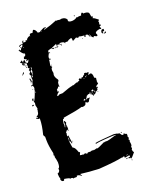

<svg xmlns="http://www.w3.org/2000/svg" viewBox="-140 -805 738 911"><g transform="rotate(-20 229.5 -349.0)"><path d="M255.9 -722.7V-718.8Q257.8 -718.8 261.7 -720.7Q272 -718.8 273.4 -718.8L281.2 -720.7Q302.2 -720.7 308.6 -705.1Q308.6 -703.1 306.6 -703.1Q306.6 -693.4 326.2 -693.4Q343.8 -694.8 351.6 -703.1Q353.5 -703.1 353.5 -701.2L363.3 -703.1H375Q375 -708.5 380.9 -714.8Q388.7 -712.9 388.7 -707Q390.6 -707 390.6 -709Q416 -709 416 -695.3Q418 -687.5 418 -681.6H419.9L423.8 -683.6V-675.8L421.9 -671.9Q428.2 -671.9 447.3 -656.2Q443.4 -648.4 441.4 -648.4L443.4 -644.5V-642.6L441.4 -632.8Q445.3 -630.9 447.3 -630.9V-627Q439.5 -627 439.5 -623Q443.4 -615.2 443.4 -611.3H439.5Q437.5 -611.3 437.5 -613.3Q412.1 -609.9 412.1 -599.6Q416 -593.3 416 -587.9L412.1 -585.9H408.2Q403.3 -589.8 402.3 -589.8H396.5V-585.9H394.5Q384.8 -590.8 384.8 -599.6H380.9L377 -597.7Q377 -609.4 363.3 -609.4V-605.5L359.4 -607.4H357.4V-605.5H361.3V-601.6H355.5V-609.4H353.5Q343.8 -609.4 330.1 -613.3Q330.1 -609.4 326.2 -609.4H322.3L316.4 -613.3L298.8 -603.5H296.9Q296.9 -612.3 294.9 -615.2Q296.9 -615.2 296.9 -617.2Q293 -617.2 293 -619.1Q278.8 -615.7 273.4 -609.4H259.8V-605.5H257.8Q257.8 -615.2 234.4 -615.2L232.4 -611.3Q234.4 -611.3 234.4 -609.4H232.4L220.7 -611.3V-607.4H216.8V-617.2Q195.3 -607.4 193.4 -607.4V-603.5H201.2V-599.6H195.3Q192.4 -599.6 189.5 -605.5Q169.9 -601.6 169.9 -597.7V-589.8H175.8V-585.9H173.8L169.9 -587.9Q162.1 -574.2 162.1 -568.4V-564.5Q162.1 -560.5 168 -560.5V-556.6H164.1L160.2 -558.6Q160.2 -551.3 156.2 -531.2Q157.2 -523.4 162.1 -523.4V-519.5Q156.2 -519.5 156.2 -503.9L158.2 -492.2L156.2 -482.4Q156.2 -470.2 168 -455.1V-447.3Q162.1 -447.3 162.1 -427.7Q164.1 -423.8 164.1 -421.9H160.2L156.2 -423.8Q156.2 -418 146.5 -412.1V-400.4L150.4 -402.3L152.3 -398.4Q143.1 -395 138.7 -384.8H136.7V-382.8H144.5L150.4 -386.7H166Q206.1 -402.3 222.7 -404.3Q222.7 -406.2 224.6 -406.2Q226.6 -406.2 226.6 -404.3Q244.6 -412.1 248 -412.1Q248 -410.2 250 -410.2Q250 -413.1 261.7 -416Q259.8 -419.9 259.8 -421.9L265.6 -425.8L273.4 -419.9Q273.4 -425.8 277.3 -425.8H283.2Q283.2 -429.7 293 -435.5Q293 -441.4 296.9 -441.4Q306.6 -440.9 306.6 -437.5L310.5 -439.5H312.5L316.4 -437.5L310.5 -427.7V-425.8L320.3 -429.7Q332 -429.7 332 -406.2V-404.3Q339.8 -403.3 339.8 -398.4V-396.5Q339.8 -394.5 337.9 -394.5Q337.9 -392.6 339.8 -392.6L337.9 -384.8L339.8 -371.1Q326.2 -366.2 326.2 -357.4L330.1 -359.4H332V-355.5Q332 -351.6 326.2 -351.6L328.1 -347.7Q328.1 -345.2 318.4 -339.8Q318.4 -341.8 316.4 -341.8Q316.4 -331.5 300.8 -328.1V-324.2H298.8Q298.8 -335.9 289.1 -335.9L291 -345.7H289.1Q285.2 -345.7 285.2 -339.8H281.2L277.3 -341.8Q277.3 -337.4 269.5 -335.9Q269.5 -333 259.8 -320.3H261.7Q268.1 -324.2 273.4 -324.2V-322.3L277.3 -324.2H279.3V-320.3Q275.9 -320.3 269.5 -306.6L265.6 -304.7H261.7Q256.8 -308.6 255.9 -308.6H252Q252 -293 232.4 -293L228.5 -294.9Q206.1 -287.1 130.9 -275.4V-269.5L127 -271.5Q124 -269 121.1 -248L123 -244.1L121.1 -234.4V-230.5H123Q123 -235.4 127 -244.1Q125 -251 125 -252Q127 -255.4 127 -259.8H130.9Q131.3 -252 134.8 -252L130.9 -242.2Q132.8 -231.4 132.8 -224.6V-218.8Q132.8 -216.8 130.9 -216.8L132.8 -212.9V-210.9H128.9V-216.8Q125 -216.8 117.2 -205.1Q117.2 -203.1 119.1 -203.1L117.2 -193.4V-185.5Q118.2 -185.5 123 -189.5Q123 -188 128.9 -148.4H125Q125 -160.2 117.2 -162.1V-160.2Q121.6 -127 123 -127Q132.8 -127 142.6 -97.7Q144.5 -97.7 148.4 -95.7L142.6 -82Q152.8 -80.1 154.3 -80.1Q158.2 -82 160.2 -82L158.2 -78.1H160.2L166 -82Q175.8 -82 175.8 -76.2H177.7Q177.7 -82 191.4 -82V-80.1L205.1 -84L209 -82Q212.9 -84 214.8 -84V-82Q227.1 -85.9 230.5 -85.9V-84Q236.8 -84 271.5 -101.6V-99.6L275.4 -101.6H289.1Q293.9 -101.6 332 -113.3Q332 -111.3 334 -111.3V-115.2H318.4Q232.4 -110.4 232.4 -105.5V-111.3Q246.1 -115.2 328.1 -121.1Q347.7 -119.1 347.7 -115.2L351.6 -117.2Q354.5 -117.2 363.3 -103.5H369.1Q373 -103.5 373 -109.4Q379.9 -101.6 386.7 -101.6V-91.8Q386.7 -89.8 384.8 -89.8Q388.7 -83.5 388.7 -80.1L384.8 -72.3Q388.7 -72.3 388.7 -66.4L386.7 -62.5Q388.7 -58.6 388.7 -56.6H386.7L388.7 -52.7V-43L382.8 -33.2H386.7V-29.3L382.8 -23.4Q384.8 -19.5 384.8 -17.6H382.8L388.7 -7.8Q369.6 15.1 367.2 15.6Q363.3 15.6 363.3 9.8L359.4 11.7H355.5V5.9H359.4L363.3 7.8V-2L339.8 2L337.9 -2Q339.8 -2 339.8 -3.9Q335.9 -5.9 334 -5.9L326.2 -2V-3.9Q292 3.9 207 9.8Q157.2 7.8 113.3 2L119.1 13.7H117.2Q109.4 3.9 95.7 3.9Q93.8 7.8 93.8 9.8H80.1L76.2 11.7Q76.2 5.9 64.5 5.9Q64.5 7.8 62.5 7.8Q62.5 2 33.2 -2Q33.2 5.9 27.3 5.9Q18.6 5.9 15.6 -5.9L17.6 -9.8Q13.7 -17.6 13.7 -31.2V-37.1Q20.5 -37.1 25.4 -46.9V-58.6Q33.2 -58.6 33.2 -85.9Q31.2 -102.5 27.3 -115.2Q29.3 -119.1 29.3 -121.1Q25.4 -121.1 25.4 -125L27.3 -134.8Q17.6 -175.8 17.6 -203.1V-220.7Q11.7 -228.5 11.7 -232.4Q23.4 -277.3 23.4 -308.6L21.5 -312.5L17.6 -310.5Q11.2 -314.5 7.8 -314.5V-318.4H11.7L15.6 -316.4L17.6 -320.3H11.7V-324.2Q25.4 -330.6 25.4 -343.8Q27.3 -350.6 27.3 -351.6V-357.4H29.3Q29.3 -361.3 25.4 -377L27.3 -390.6Q23.4 -390.6 23.4 -394.5Q30.3 -397.9 46.9 -445.3Q44.9 -445.3 44.9 -447.3Q48.8 -447.3 48.8 -462.9Q44.9 -462.9 44.9 -468.8H41L37.1 -466.8V-470.7Q40 -470.7 44.9 -474.6Q44.9 -472.7 46.9 -472.7Q49.3 -490.7 54.7 -494.1L52.7 -498V-511.7Q52.7 -513.7 54.7 -513.7Q48.8 -523.4 48.8 -527.3Q51.8 -527.3 56.6 -535.2Q54.7 -535.2 54.7 -537.1H56.6L52.7 -544.9Q55.7 -544.9 58.6 -550.8V-552.7Q52.7 -552.7 52.7 -558.6L56.6 -566.4Q50.8 -566.4 50.8 -570.3Q54.7 -570.3 54.7 -574.2V-576.2Q54.7 -580.1 39.1 -582V-578.1Q44.9 -578.1 44.9 -574.2V-572.3Q34.7 -572.3 31.2 -580.1Q35.2 -580.1 35.2 -584Q30.3 -589.8 27.3 -589.8V-593.8Q30.8 -593.8 37.1 -599.6L39.1 -587.9H41Q42 -595.7 46.9 -595.7H50.8V-584L58.6 -578.1Q63.5 -579.1 68.4 -591.8H66.4Q60.1 -587.9 56.6 -587.9V-589.8L60.5 -595.7V-597.7Q55.2 -597.7 48.8 -601.6L52.7 -609.4Q50.8 -609.4 50.8 -611.3Q62.5 -611.3 62.5 -623V-625Q53.2 -625 39.1 -648.4L44.9 -652.3V-646.5H50.8Q50.8 -649.4 54.7 -654.3V-656.2H50.8Q51.3 -660.2 54.7 -660.2Q55.2 -656.2 58.6 -656.2L64.5 -664.1V-666L62.5 -669.9L50.8 -664.1H46.9Q46.9 -669.9 62.5 -671.9Q66.4 -669.9 68.4 -669.9Q68.4 -685.5 74.2 -685.5H76.2V-683.6L72.3 -677.7L76.2 -675.8H78.1L87.9 -677.7L85.9 -681.6L89.8 -683.6Q90.3 -679.7 93.8 -679.7Q93.8 -688.5 109.4 -695.3Q113.3 -693.4 115.2 -693.4L113.3 -697.3Q116.2 -705.1 119.1 -705.1H130.9Q130.9 -708.5 136.7 -716.8H138.7Q149.4 -713.4 154.3 -695.3L158.2 -697.3H160.2L164.1 -695.3Q164.1 -699.2 187.5 -709H197.3V-705.1L187.5 -703.1V-699.2Q223.1 -708.5 255.9 -722.7ZM341.8 -714.8H345.7V-710.9H341.8ZM169.9 -699.2V-697.3H173.8V-699.2ZM64.5 -654.3V-652.3H68.4V-654.3ZM234.4 -609.4H240.2V-601.6H236.3L238.3 -605.5Q234.4 -605.5 234.4 -609.4ZM378.9 -605.5V-601.6H380.9V-605.5ZM445.3 -607.4H453.1V-597.7L443.4 -595.7L445.3 -591.8V-587.9H443.4Q440.4 -587.9 437.5 -595.7Q441.4 -607.4 445.3 -607.4ZM205.1 -603.5H209V-599.6H205.1ZM212.9 -603.5H222.7Q222.7 -599.6 218.8 -599.6H212.9ZM341.8 -599.6H345.7V-597.7H341.8ZM378.9 -597.7Q382.8 -597.2 382.8 -593.8H378.9ZM453.1 -591.8H459V-589.8Q459 -585.4 449.2 -584V-587.9Q453.1 -587.9 453.1 -591.8ZM46.9 -570.3V-566.4H43Q43.5 -570.3 46.9 -570.3ZM44.9 -562.5H50.8Q50.8 -558.6 46.9 -558.6ZM66.4 -554.7 64.5 -543H68.4V-554.7ZM25.4 -543H27.3V-541Q27.3 -538.1 15.6 -529.3V-531.2Q22.5 -543 25.4 -543ZM58.6 -537.1Q60.5 -533.7 60.5 -527.3H66.4V-541H64.5Q59.6 -537.1 58.6 -537.1ZM160.2 -531.2H164.1V-529.3H160.2ZM60.5 -525.4V-523.4Q62.5 -519.5 62.5 -517.6H64.5V-525.4ZM56.6 -515.6V-505.9Q60.5 -505.9 60.5 -509.8V-515.6ZM44.9 -505.9 48.8 -488.3H43V-494.1L41 -503.9ZM41 -486.3Q44.9 -485.8 44.9 -482.4H41ZM37.1 -453.1H41V-451.2H37.1ZM46.9 -437.5V-431.6H48.8V-437.5ZM298.8 -427.7V-423.8H300.8V-427.7ZM293 -421.9 296.9 -419.9V-425.8Q293 -425.3 293 -421.9ZM283.2 -418V-416H287.1V-418ZM25.4 -412.1Q25.4 -410.2 27.3 -410.2Q24.9 -398.4 21.5 -398.4L19.5 -402.3V-406.2Q19.5 -409.2 25.4 -412.1ZM13.7 -382.8H17.6V-377H9.8V-378.9Q10.3 -382.8 13.7 -382.8ZM296.9 -351.6Q296.9 -348.6 302.7 -345.7L308.6 -349.6Q306.6 -353.5 306.6 -355.5Q301.8 -351.6 296.9 -351.6ZM308.6 -347.7V-345.7H312.5V-347.7ZM308.6 -343.8V-339.8Q312.5 -339.8 312.5 -343.8ZM293 -341.8V-337.9H294.9V-341.8ZM296.9 -341.8V-339.8H300.8V-341.8ZM300.8 -335.9V-332H302.7V-335.9ZM324.2 -337.9H328.1V-335.9H324.2ZM248 -320.3 252 -318.4H253.9L257.8 -320.3Q255.9 -324.2 255.9 -326.2Q248 -323.2 248 -320.3ZM127 -236.3V-232.4H128.9V-236.3ZM117.2 -179.7V-177.7L119.1 -173.8Q117.2 -170.4 117.2 -166V-164.1H119.1L121.1 -173.8V-175.8Q121.1 -179.7 117.2 -179.7ZM132.8 -158.2H134.8V-154.3H132.8ZM365.2 -119.1 367.2 -115.2H361.3Q361.8 -119.1 365.2 -119.1ZM349.6 -7.8V-5.9H357.4V-7.8ZM347.7 5.9H349.6V7.8Q349.6 11.7 345.7 11.7L343.8 7.8ZM365.2 21.5H369.1V25.4Q365.2 25.4 365.2 21.5Z"/></g></svg>

Font: Mister Brush
Style: Regular
Weight: 400
Designer: GGBotNet
Foundry: GGBotNet
Version: 1.00